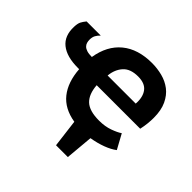

<svg xmlns="http://www.w3.org/2000/svg" viewBox="-172 -728 1092 1092"><g transform="rotate(45 374.0 -181.5)"><path d="M675 -48Q649 -28 609 -13Q569 2 521 10L506 177H411L390 9Q299 -6 252 -65Q205 -124 198 -222H187Q98 -222 51 -259.5Q4 -297 7 -372Q8 -399 15 -413Q22 -427 36 -444H150Q136 -431 128.5 -417Q121 -403 121 -382Q121 -371 124 -360Q127 -349 135.5 -340.5Q144 -332 159.5 -327Q175 -322 200 -322Q217 -427 285.5 -483.5Q354 -540 467 -540Q509 -540 550 -529.5Q591 -519 623 -494.5Q655 -470 674.5 -428.5Q694 -387 694 -326Q694 -305 691.5 -280Q689 -255 683 -228H333Q338 -160 372.5 -127.5Q407 -95 485 -95Q532 -95 569.5 -108.5Q607 -122 627 -136ZM465 -430Q403 -430 373 -396.5Q343 -363 338 -311H564Q568 -366 544 -398Q520 -430 465 -430Z"/></g></svg>

Font: PT Sans Caption
Style: Bold
Weight: 700
Designer: A.Korolkova, O.Umpeleva, V.Yefimov
Foundry: ParaType Ltd
Version: Version 2.003W OFL